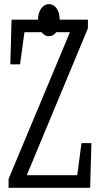

<svg xmlns="http://www.w3.org/2000/svg" viewBox="-20 -897 478 917"><path d="M21 0V-42.5L326.7 -773.4L318.4 -726.1V-743.2H195.8H74.2L101.6 -778.3L75.7 -589.8H29.3L35.2 -803.2H399.9V-761.7L95.2 -29.8L103.5 -74.2V-60.1H235.8H371.6L344.2 -24.9L369.1 -213.4H416.5L410.6 0ZM213.4 -724.1Q191.9 -724.1 176.8 -745.8Q161.6 -767.6 161.6 -800.8Q161.6 -835.9 176.8 -856.7Q191.9 -877.4 213.4 -877.4Q235.8 -877.4 250.5 -856.7Q265.1 -835.9 265.1 -800.8Q265.1 -767.6 250.5 -745.8Q235.8 -724.1 213.4 -724.1Z"/></svg>

Font: Scarab Serif
Style: Regular
Weight: 400
Designer: John Roberts
Foundry: Scarab
Version: 1.0